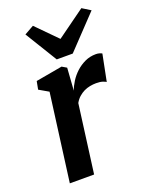

<svg xmlns="http://www.w3.org/2000/svg" viewBox="-151 -890 755 969"><g transform="rotate(-20 227.0 -405.5)"><path d="M98.6 -782.7 148.9 -811 257.3 -701.2 409.2 -811 454.1 -783.2 290 -610.4H204.1ZM114.3 -469.7 63.5 -499 71.8 -542.5 214.4 -567.9 239.3 -553.2 231 -432.6Q238.8 -455.1 253.9 -479Q269 -502.9 290.5 -522.7Q312 -542.5 339.1 -555.2Q366.2 -567.9 398.4 -567.9Q408.7 -567.9 417.7 -565.2Q426.8 -562.5 430.7 -559.6L402.3 -417Q397 -420.9 383.8 -425.3Q370.6 -429.7 349.1 -429.7Q333 -429.7 316.2 -426.5Q299.3 -423.3 283.7 -415.8Q268.1 -408.2 254.4 -396Q240.7 -383.8 231 -366.2L182.6 0H52.2Z"/></g></svg>

Font: Merriweather Bold
Style: Italic
Weight: 700
Italic angle: -7°
Designer: Eben Sorkin ( eben@eyebytes.com )
Foundry: Eben Sorkin ( eben@eyebytes.com )
Version: Version 1.5; ttfautohint (v0.97) -l 13 -r 13 -G 200 -x 24 -f